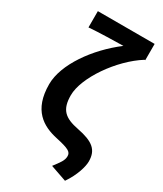

<svg xmlns="http://www.w3.org/2000/svg" viewBox="-245 -886 1005 1186"><g transform="rotate(30 257.5 -293.5)"><path d="M432 211C480 141 500 71 500 34C500 -49 454 -84 342 -106C240 -126 199 -162 199 -265C199 -390 337 -590 484 -682H489V-798H84V-682C154 -688 277 -690 328 -691C175 -575 49 -399 49 -257C49 -72 150 -14 257 9C348 29 370 41 370 72C370 103 351 126 317 171Z"/></g></svg>

Font: Noto Sans CJK TC
Style: Bold
Weight: 700
Designer: Ryoko NISHIZUKA 西塚涼子 (kana, bopomofo & ideographs); Paul D. Hunt (Latin, Greek & Cyrillic); Sandoll Communications 산돌커뮤니
Foundry: Adobe
Version: Version 2.004;hotconv 1.0.118;makeotfexe 2.5.65603